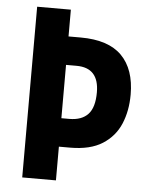

<svg xmlns="http://www.w3.org/2000/svg" viewBox="-52 -757 622 800"><g transform="rotate(5 259.0 -357.0)"><path d="M491 -383Q491 -315 468 -260.5Q445 -206 394 -173.5Q343 -141 259 -141H212V0H71V-714H212V-602H263Q379 -602 435 -545.5Q491 -489 491 -383ZM245 -260Q297 -260 323.5 -288.5Q350 -317 350 -380Q350 -483 256 -483H212V-260Z"/></g></svg>

Font: Noto Sans Lao Condensed
Style: Bold
Weight: 700
Width: 3
Designer: Monotype Design Team
Foundry: Monotype Imaging Inc.
Version: Version 2.003; ttfautohint (v1.8.4.7-5d5b)